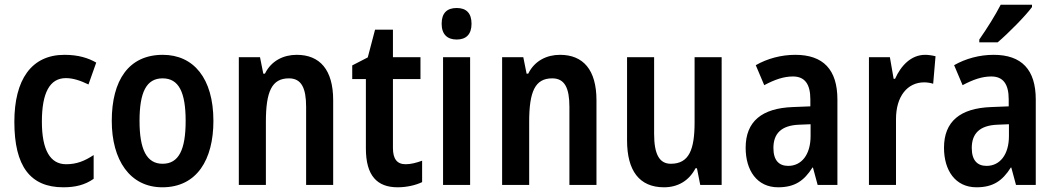

<svg xmlns="http://www.w3.org/2000/svg" viewBox="-20 -786 4488 816"><path d="M249 10C300 10 341 0 378 -26V-127C340 -102 306 -88 261 -88C193 -88 158 -149 158 -269C158 -391 191 -454 260 -454C290 -454 321 -444 356 -427L389 -520C356 -539 314 -553 254 -553C113 -553 41 -447 41 -268C41 -79 109 10 249 10Z M887 -272C887 -454 802 -553 672 -553C527 -553 455 -445 455 -272C455 -106 532 10 670 10C817 10 887 -108 887 -272ZM573 -272C573 -394 602 -453 671 -453C740 -453 769 -394 769 -272C769 -150 740 -90 671 -90C603 -90 573 -151 573 -272Z M1241 -553C1185 -553 1133 -528 1106 -473H1099L1085 -543H995V0H1110V-268C1110 -397 1135 -453 1208 -453C1261 -453 1281 -412 1281 -332V0H1396V-360C1396 -490 1339 -553 1241 -553Z M1704 -88C1667 -88 1650 -111 1650 -157V-450H1767V-543H1650V-660H1574L1543 -542L1477 -508V-450H1535V-155C1535 -39 1583 10 1670 10C1709 10 1747 1 1774 -12V-103C1749 -94 1726 -88 1704 -88Z M1921 -752C1880 -752 1857 -731 1857 -685C1857 -640 1881 -618 1921 -618C1961 -618 1984 -640 1984 -685C1984 -730 1962 -752 1921 -752ZM1978 -543H1863V0H1978Z M2360 -553C2304 -553 2252 -528 2225 -473H2218L2204 -543H2114V0H2229V-268C2229 -397 2254 -453 2327 -453C2380 -453 2400 -412 2400 -332V0H2515V-360C2515 -490 2458 -553 2360 -553Z M3047 -543H2932V-266C2932 -151 2909 -90 2831 -90C2782 -90 2760 -131 2760 -217V-543H2645V-189C2645 -61 2697 10 2802 10C2860 10 2908 -17 2936 -71H2942L2956 0H3047Z M3360 -553C3300 -553 3241 -537 3192 -509L3228 -424C3273 -448 3311 -461 3350 -461C3400 -461 3424 -429 3424 -364V-334L3349 -331C3218 -326 3149 -270 3149 -158C3149 -62 3197 10 3287 10C3357 10 3397 -17 3433 -74H3435L3455 0H3539V-363C3539 -490 3479 -553 3360 -553ZM3376 -256 3425 -258V-208C3425 -128 3386 -81 3330 -81C3291 -81 3267 -104 3267 -157C3267 -217 3299 -253 3376 -256Z M3912 -553C3852 -553 3809 -507 3784 -451H3778L3762 -543H3673V0H3788V-280C3788 -376 3836 -436 3908 -436C3918 -436 3935 -434 3946 -430L3956 -547C3940 -551 3924 -553 3912 -553Z M4366 -756V-766H4233C4210 -721 4176 -667 4142 -618V-606H4220C4266 -645 4338 -718 4366 -756ZM4203 -553C4143 -553 4084 -537 4035 -509L4071 -424C4116 -448 4154 -461 4193 -461C4243 -461 4267 -429 4267 -364V-334L4192 -331C4061 -326 3992 -270 3992 -158C3992 -62 4040 10 4130 10C4200 10 4240 -17 4276 -74H4278L4298 0H4382V-363C4382 -490 4322 -553 4203 -553ZM4219 -256 4268 -258V-208C4268 -128 4229 -81 4173 -81C4134 -81 4110 -104 4110 -157C4110 -217 4142 -253 4219 -256Z"/></svg>

Font: Noto Sans Gujarati UI Condensed SemiBold
Style: Regular
Weight: 600
Width: 3
Designer: Jelle Bosma - Monotype Design Team, Universal Thirst
Foundry: Monotype Imaging Inc.
Version: Version 2.106